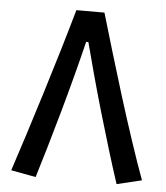

<svg xmlns="http://www.w3.org/2000/svg" viewBox="-51 -744 688 795"><g transform="rotate(5 293.0 -346.5)"><path d="M351.1 -698.2Q370.6 -631.8 396.7 -544.4Q422.9 -457 452.1 -362.5Q481.4 -268.1 511 -179.2Q540.5 -90.3 566.4 -20L462.9 4.9Q441.4 -60.5 418.5 -135.7Q395.5 -210.9 373 -288.1Q350.6 -365.2 330.8 -438Q311 -510.7 295.4 -570.8H286.1Q270.5 -505.9 250.2 -429Q230 -352.1 208 -273.4Q186 -194.8 164.8 -122.8Q143.6 -50.8 126.5 4.9L23.4 -14.2Q45.4 -80.6 72.5 -165.3Q99.6 -250 128.4 -343Q157.2 -436 184.6 -527.3Q211.9 -618.7 234.4 -698.2Z"/></g></svg>

Font: Cascadia Code NF
Style: Regular
Weight: 400
Monospace: yes
Designer: Aaron Bell
Foundry: Saja Typeworks
Version: Version 2404.023; ttfautohint (v1.8.4)